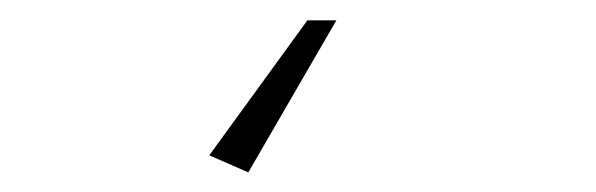

<svg xmlns="http://www.w3.org/2000/svg" viewBox="-20 -27 590 190"><path d="M225.7 143.6 312.9 -6.9H284.2L187.1 126.7Z"/></svg>

Font: Meinily
Style: Regular
Weight: 500
Designer: Paul Hayes
Foundry: Paul Hayes
Version: Version 1.0; ttfautohint (v1.8.4.7-5d5b)